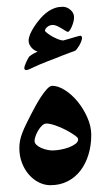

<svg xmlns="http://www.w3.org/2000/svg" viewBox="-20 -542 322 567"><path d="M249.5 -143.6Q249.5 -112.3 241.2 -85.2Q232.9 -58.1 217.5 -38.1Q202.1 -18.1 179.7 -6.6Q157.2 4.9 128.9 4.9Q111.3 4.9 94.7 -3.4Q78.1 -11.7 65.2 -26.6Q52.2 -41.5 44.7 -61.5Q37.1 -81.5 37.1 -105Q37.1 -116.7 39.3 -127.4Q41.5 -138.2 45.9 -149.7Q50.3 -161.1 56.6 -174.1Q63 -187 70.8 -202.6Q76.2 -212.9 84.2 -227.8Q92.3 -242.7 101.1 -256.1Q109.9 -269.5 118.7 -279.1Q127.4 -288.6 134.3 -288.6Q151.9 -288.6 172.1 -275.6Q192.4 -262.7 209.5 -241.7Q226.6 -220.7 238 -194.8Q249.5 -168.9 249.5 -143.6ZM210.9 -130.9Q210.9 -135.3 200.2 -142.8Q189.5 -150.4 174.6 -158.2Q159.7 -166 143.6 -171.6Q127.4 -177.2 117.2 -177.2Q110.4 -177.2 104 -171.1Q97.7 -165 92.8 -156.7Q87.9 -148.4 85 -139.9Q82 -131.3 82 -126Q82 -119.6 87.6 -114.3Q93.3 -108.9 101.6 -105.2Q109.9 -101.6 118.9 -99.6Q127.9 -97.7 135.3 -97.7Q144.5 -97.7 157.5 -99.9Q170.4 -102.1 182.4 -106.4Q194.3 -110.8 202.6 -116.9Q210.9 -123 210.9 -130.9ZM222.2 -429.2Q222.2 -426.3 220 -420.2Q217.8 -414.1 214.4 -408.2Q210.9 -402.3 207.3 -397.5Q203.6 -392.6 200.7 -391.6Q197.8 -390.6 188.5 -387.2Q179.2 -383.8 167.2 -379.2Q155.3 -374.5 142.6 -369.4Q129.9 -364.3 120.1 -360.8Q96.2 -351.6 79.1 -343.3Q62 -335 58.1 -335Q55.7 -335 53.7 -336.2Q51.8 -337.4 51.8 -341.3Q51.8 -343.8 53.5 -348.9Q55.2 -354 57.6 -359.1Q60.1 -364.3 62.5 -368.7Q64.9 -373 65.9 -374.5Q67.4 -376 70.8 -378.4Q74.2 -380.9 78.1 -383.1Q82 -385.3 85.7 -387Q89.4 -388.7 91.3 -389.6Q87.4 -390.6 82.8 -393.3Q78.1 -396 74.2 -400.1Q70.3 -404.3 67.4 -409.7Q64.5 -415 64.5 -421.9Q64.5 -430.2 68.8 -440.7Q73.2 -451.2 79.8 -461.4Q86.4 -471.7 93.5 -480.5Q100.6 -489.3 106.4 -495.1Q115.7 -504.4 124.5 -509.8Q133.3 -515.1 140.6 -517.8Q147.9 -520.5 154.3 -521.2Q160.6 -522 165.5 -522Q170.9 -522 176.8 -519.8Q182.6 -517.6 187.5 -513.4Q192.4 -509.3 195.6 -503.7Q198.7 -498 198.7 -491.2Q198.7 -484.9 196.8 -477.3Q194.8 -469.7 191.9 -463.1Q189 -456.5 185.8 -452.1Q182.6 -447.8 180.7 -447.8Q178.7 -447.8 173.6 -450.9Q168.5 -454.1 162.1 -458Q155.8 -461.9 148.9 -465.1Q142.1 -468.3 136.2 -468.3Q126.5 -468.3 119.6 -462.4Q112.8 -456.5 112.8 -451.2Q112.8 -449.7 118.4 -445.1Q124 -440.4 132.3 -435.5Q140.6 -430.7 149.9 -426.8Q159.2 -422.9 166.5 -422.4Q172.4 -423.8 180.4 -426.3Q188.5 -428.7 196 -430.9Q203.6 -433.1 209.5 -434.8Q215.3 -436.5 216.8 -436.5Q222.2 -436.5 222.2 -429.2Z"/></svg>

Font: Scheherazade
Style: Bold
Weight: 700
Version: Version 2.100 (build 932/914)